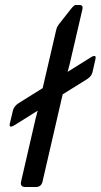

<svg xmlns="http://www.w3.org/2000/svg" viewBox="-20 -749 403 769"><path d="M40.5 -249Q14.2 -232.4 19.5 -254.4L31.7 -306.2Q36.1 -324.2 54.7 -335.9L150.9 -396L205.6 -631.3Q208 -641.6 214.4 -649.9L263.2 -711.9Q276.9 -729 282.2 -729H299.3Q314 -728 310.1 -711.9L258.8 -491.2Q255.4 -476.6 251 -461.9H252L341.8 -518.1Q367.2 -534.2 362.3 -512.2L350.6 -460.4Q346.7 -442.9 327.6 -431.2L231 -371.1L150.4 -22Q145.5 0 123.5 0H81.5Q59.6 0 64.5 -22L123 -275.9Q126.5 -290 130.9 -305.2H129.9Z"/></svg>

Font: Istok
Style: Italic
Weight: 500
Italic angle: -13°
Designer: Andrey V. Panov
Foundry: Andrey V. Panov
Version: Version 1.0.3